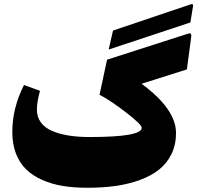

<svg xmlns="http://www.w3.org/2000/svg" viewBox="-20 -887 948 907"><path d="M648.9 -491.2Q811.5 -371.6 811.5 -258.3Q811.5 -203.1 790 -159.2Q768.6 -115.2 731.2 -85.7Q693.8 -56.2 640.4 -36.6Q586.9 -17.1 525.6 -8.5Q464.4 0 392.6 0Q329.6 0 277.1 -8.5Q224.6 -17.1 179.7 -36.9Q134.8 -56.6 103.8 -86.7Q72.8 -116.7 55.4 -161.4Q38.1 -206.1 38.1 -263.2Q38.1 -376.5 93.3 -485.4L168.9 -458Q154.3 -405.3 154.3 -369.1Q154.3 -334 173.3 -308.3Q192.4 -282.7 227.1 -268.1Q261.7 -253.4 305.4 -246.6Q349.1 -239.7 403.3 -239.7Q649.4 -239.7 649.4 -283.2Q649.4 -298.8 575.9 -355.5Q502.4 -412.1 450.2 -439.5L485.8 -605L863.8 -726.6Q876.5 -731 880.6 -728.3Q884.8 -725.6 883.3 -712.9L862.8 -559.1ZM891.6 -856.2 879.4 -780.9 493.4 -653 513.9 -742.7 879.9 -866.2Q894.9 -871.2 891.6 -856.2Z"/></svg>

Font: Sahel Black FD
Style: Black-FD
Weight: 900
Foundry: Saber Rastikerdar (saber.rastikerdar@gmail.com)
Version: Version 3.3.1